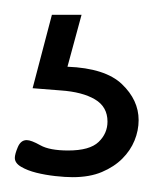

<svg xmlns="http://www.w3.org/2000/svg" viewBox="-20 -29 207 259"><path d="M71 61Q122 63 144.5 84.5Q167 106 167 133Q167 147 161.5 160.5Q156 174 145 185Q134 196 117.5 203Q101 210 78 210Q68 210 54.5 208.5Q41 207 29 204Q17 201 8.5 196Q0 191 0 184Q0 179 4 169.5Q8 160 16 160Q22 160 34.5 167Q47 174 72 174Q101 174 113 162.5Q125 151 125 135Q125 115 108 105Q91 95 62 93L24 90L50 -9H90Z"/></svg>

Font: AkaAcidDosis
Style: Regular
Weight: 400
Designer: Edgar Tolentino, Pablo Impallari, Igino Marini, Aka-Acid
Foundry: Edgar Tolentino, Pablo Impallari, Igino Marini, Cyberella
Version: Version 1.007